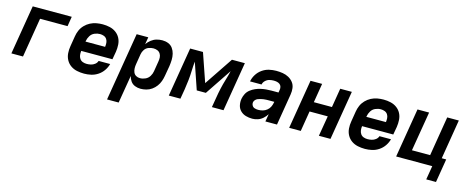

<svg xmlns="http://www.w3.org/2000/svg" viewBox="-40 -1165 4831 1997"><g transform="rotate(15 2376.0 -166.5)"><path d="M42 0H167L237 -425H533L550 -530H130Z M826 8Q863 8 901 -0.5Q939 -9 973 -31.5Q1007 -54 1030 -87.5Q1053 -121 1063 -159H939Q932 -137 912.5 -122Q893 -107 870.5 -102Q848 -97 826 -97Q803 -97 783 -104.5Q763 -112 751 -129.5Q739 -147 736.5 -168.5Q734 -190 737 -213H1073L1088 -298Q1094 -337 1091.5 -375.5Q1089 -414 1072 -446Q1055 -478 1025.5 -499.5Q996 -521 959 -529.5Q922 -538 883 -538Q850 -538 816 -532Q782 -526 750 -509.5Q718 -493 692.5 -466.5Q667 -440 653 -407.5Q639 -375 634 -342L616 -232Q609 -193 612 -154Q615 -115 633 -82.5Q651 -50 681 -29Q711 -8 748.5 0Q786 8 826 8ZM755 -318 756 -325Q761 -354 777.5 -381Q794 -408 823 -420.5Q852 -433 881 -433Q903 -433 923 -425.5Q943 -418 954.5 -400.5Q966 -383 967.5 -361.5Q969 -340 966 -318Z M1127 205H1252L1302 -94Q1309 -65 1326.5 -40Q1344 -15 1373 -3.5Q1402 8 1434 8Q1464 8 1495 0Q1526 -8 1553 -27Q1580 -46 1599.5 -72.5Q1619 -99 1629.5 -128.5Q1640 -158 1645 -188L1664 -298Q1669 -332 1670 -365.5Q1671 -399 1663.5 -430.5Q1656 -462 1637.5 -488Q1619 -514 1589 -526Q1559 -538 1525 -538Q1494 -538 1463.5 -529.5Q1433 -521 1406.5 -500.5Q1380 -480 1361 -453L1374 -530H1249ZM1400 -97Q1376 -97 1357 -108Q1338 -119 1329.5 -139.5Q1321 -160 1320.5 -183Q1320 -206 1324 -229L1342 -339Q1346 -365 1362 -389Q1378 -413 1404.5 -423Q1431 -433 1457 -433Q1479 -433 1499 -425Q1519 -417 1530.5 -399Q1542 -381 1543.5 -359.5Q1545 -338 1541 -315L1523 -205Q1519 -177 1502.5 -150Q1486 -123 1457.5 -110Q1429 -97 1400 -97Z M1737 0H1862L1880 -106Q1888 -157 1893.5 -208Q1899 -259 1900.5 -310Q1902 -361 1907 -411L2004 -127H2102L2293 -412Q2281 -361 2265.5 -310.5Q2250 -260 2238.5 -208.5Q2227 -157 2219 -106L2201 0H2326L2414 -530H2275L2069 -223L1963 -530H1825Z M2637 8Q2666 8 2696 -2Q2726 -12 2750 -33.5Q2774 -55 2791 -82L2777 0H2902L2958 -339Q2964 -374 2959.5 -408.5Q2955 -443 2934.5 -469Q2914 -495 2884.5 -511Q2855 -527 2821 -532.5Q2787 -538 2751 -538Q2713 -538 2674 -529Q2635 -520 2600.5 -495.5Q2566 -471 2544 -435.5Q2522 -400 2515 -361H2639Q2643 -384 2662 -402.5Q2681 -421 2704.5 -427Q2728 -433 2751 -433Q2769 -433 2786 -429.5Q2803 -426 2816.5 -416Q2830 -406 2834.5 -389.5Q2839 -373 2836 -356L2831 -326H2756Q2727 -326 2698.5 -323.5Q2670 -321 2641.5 -314.5Q2613 -308 2585.5 -296Q2558 -284 2533.5 -265Q2509 -246 2495 -219Q2481 -192 2476 -164Q2470 -128 2477.5 -93.5Q2485 -59 2509.5 -35Q2534 -11 2567.5 -1.5Q2601 8 2637 8ZM2673 -97Q2654 -97 2635.5 -102.5Q2617 -108 2607.5 -124.5Q2598 -141 2601 -161Q2604 -175 2615 -186.5Q2626 -198 2640.5 -203.5Q2655 -209 2669.5 -212.5Q2684 -216 2698.5 -218Q2713 -220 2727.5 -220.5Q2742 -221 2756 -221H2814L2812 -212Q2808 -188 2797 -165.5Q2786 -143 2765.5 -126.5Q2745 -110 2721 -103.5Q2697 -97 2673 -97Z M3033 0H3158L3194 -219H3390L3353 0H3478L3566 -530H3441L3407 -324H3212L3246 -530H3121Z M3850 8Q3887 8 3925 -0.5Q3963 -9 3997 -31.5Q4031 -54 4054 -87.5Q4077 -121 4087 -159H3963Q3956 -137 3936.5 -122Q3917 -107 3894.5 -102Q3872 -97 3850 -97Q3827 -97 3807 -104.5Q3787 -112 3775 -129.5Q3763 -147 3760.5 -168.5Q3758 -190 3761 -213H4097L4112 -298Q4118 -337 4115.5 -375.5Q4113 -414 4096 -446Q4079 -478 4049.5 -499.5Q4020 -521 3983 -529.5Q3946 -538 3907 -538Q3874 -538 3840 -532Q3806 -526 3774 -509.5Q3742 -493 3716.5 -466.5Q3691 -440 3677 -407.5Q3663 -375 3658 -342L3640 -232Q3633 -193 3636 -154Q3639 -115 3657 -82.5Q3675 -50 3705 -29Q3735 -8 3772.5 0Q3810 8 3850 8ZM3779 -318 3780 -325Q3785 -354 3801.5 -381Q3818 -408 3847 -420.5Q3876 -433 3905 -433Q3927 -433 3947 -425.5Q3967 -418 3978.5 -400.5Q3990 -383 3991.5 -361.5Q3993 -340 3990 -318Z M4549 149H4654L4696 -105H4648L4718 -530H4593L4523 -105H4327L4398 -530H4273L4185 0H4574Z"/></g></svg>

Font: Iosevka Sparkle Oblique
Style: Bold
Weight: 700
Italic angle: -9°
Designer: Belleve Invis
Foundry: Belleve Invis
Version: Version 4.5.0; ttfautohint (v1.8.3)